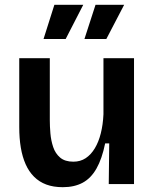

<svg xmlns="http://www.w3.org/2000/svg" viewBox="-20 -765 645 798"><path d="M241 13Q202 13 172.5 2Q143 -9 121.5 -30.5Q100 -52 86.5 -82.5Q73 -113 66.5 -151.5Q60 -190 60 -237V-523H187V-265Q187 -240 189.5 -210.5Q192 -181 201 -154Q210 -127 230 -110Q250 -93 285 -93Q314 -93 336 -107.5Q358 -122 374 -148.5Q390 -175 399 -211Q408 -247 410 -290V-523H537V-218V0H432L434 -169H417Q404 -105 381 -64.5Q358 -24 323.5 -5.5Q289 13 241 13ZM253 -603H161L206 -745H326ZM422 -603H331L377 -745H496Z"/></svg>

Font: Bricolage Grotesque SemiBold
Style: Regular
Weight: 600
Designer: Mathieu Triay
Foundry: Atelier Triay
Version: Version 1.000;gftools[0.9.30]